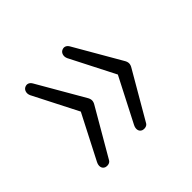

<svg xmlns="http://www.w3.org/2000/svg" viewBox="-93 -555 579 579"><g transform="rotate(-45 197.0 -265.5)"><path d="M65 -94Q57 -97 55 -105Q53 -113 58 -123L131 -265L58 -408Q54 -417 56.5 -425Q59 -433 66 -436Q73 -439 79 -436.5Q85 -434 89 -427L174 -280Q179 -272 179 -265Q179 -258 174 -250L88 -102Q85 -96 78.5 -94Q72 -92 65 -94ZM223 -94Q215 -97 213 -105Q211 -113 216 -123L289 -265L216 -408Q212 -417 214.5 -425Q217 -433 224 -436Q231 -439 237 -436.5Q243 -434 247 -427L332 -280Q337 -272 337 -265Q337 -258 332 -250L246 -102Q243 -96 236.5 -94Q230 -92 223 -94Z"/></g></svg>

Font: Nunito ExtraLight
Style: Regular
Weight: 200
Designer: Vernon Adams
Foundry: Vernon Adams
Version: Version 3.602